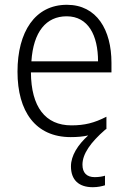

<svg xmlns="http://www.w3.org/2000/svg" viewBox="-20 -562 536 801"><path d="M324 125C324 80 358 32 419 -21C421 -22 423 -23 424 -24V-75C373 -49 333 -39 278 -39C169 -39 110 -116 109 -260H445V-300C445 -437 384 -542 259 -542C126 -542 53 -429 53 -263C53 -97 128 10 275 10C302 10 326 8 348 3C305 42 276 87 276 132C276 189 309 219 367 219C388 219 405 215 418 211V171C409 174 393 177 375 177C342 177 324 159 324 125ZM258 -494C348 -494 389 -415 389 -306H111C119 -430 173 -494 258 -494Z"/></svg>

Font: Noto Sans SemiCondensed Light
Style: Regular
Weight: 300
Width: 4
Designer: Monotype Design Team
Foundry: Monotype Imaging Inc.
Version: Version 2.013